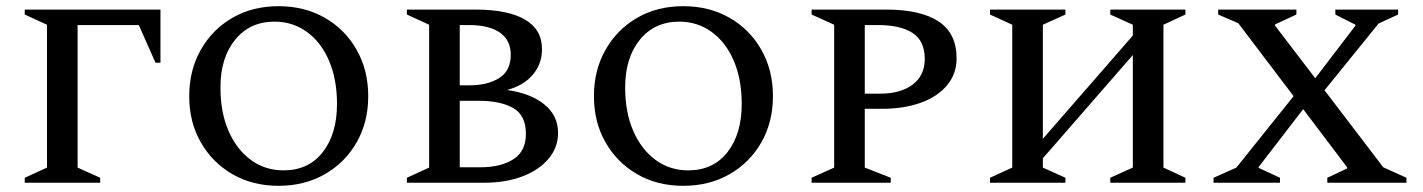

<svg xmlns="http://www.w3.org/2000/svg" viewBox="-20 -591 4601 621"><path d="M60 0V-16L132 -49V-511L60 -544V-560H499V-388H483L429 -510H231V-49L304 -16V0Z M881 10Q797 10 732 -27.5Q667 -65 629.5 -130.5Q592 -196 592 -280Q592 -364 629.5 -430Q667 -496 732 -533.5Q797 -571 881 -571Q965 -571 1030.5 -533.5Q1096 -496 1133.5 -430Q1171 -364 1171 -280Q1171 -196 1133.5 -130.5Q1096 -65 1030.5 -27.5Q965 10 881 10ZM897 -40Q978 -40 1024 -99Q1070 -158 1070 -255Q1070 -334 1044.5 -394Q1019 -454 973 -487.5Q927 -521 868 -521Q788 -521 740.5 -462.5Q693 -404 693 -308Q693 -228 719 -168Q745 -108 791 -74Q837 -40 897 -40Z M1296 0V-16L1368 -49V-511L1296 -544V-560H1518Q1622 -560 1677.5 -528Q1733 -496 1733 -432Q1733 -384 1703 -349Q1673 -314 1620 -300Q1697 -289 1741 -253Q1785 -217 1785 -161Q1785 -115 1755 -78.5Q1725 -42 1671 -21Q1617 0 1546 0ZM1496 -510H1467V-315H1498Q1557 -315 1594.5 -338.5Q1632 -362 1632 -414Q1632 -461 1597 -485.5Q1562 -510 1496 -510ZM1528 -265H1467V-50H1535Q1600 -50 1640.5 -76Q1681 -102 1681 -158Q1681 -218 1640 -241.5Q1599 -265 1528 -265Z M2190 10Q2106 10 2041 -27.5Q1976 -65 1938.5 -130.5Q1901 -196 1901 -280Q1901 -364 1938.5 -430Q1976 -496 2041 -533.5Q2106 -571 2190 -571Q2274 -571 2339.5 -533.5Q2405 -496 2442.5 -430Q2480 -364 2480 -280Q2480 -196 2442.5 -130.5Q2405 -65 2339.5 -27.5Q2274 10 2190 10ZM2206 -40Q2287 -40 2333 -99Q2379 -158 2379 -255Q2379 -334 2353.5 -394Q2328 -454 2282 -487.5Q2236 -521 2177 -521Q2097 -521 2049.5 -462.5Q2002 -404 2002 -308Q2002 -228 2028 -168Q2054 -108 2100 -74Q2146 -40 2206 -40Z M2605 0V-16L2678 -49V-511L2605 -544V-560H2846Q2958 -560 3016 -521.5Q3074 -483 3074 -402Q3074 -352 3043 -315Q3012 -278 2957.5 -258.5Q2903 -239 2832 -239H2777V-49L2861 -16V0ZM2777 -510V-288H2826Q2893 -288 2932 -317.5Q2971 -347 2971 -400Q2971 -459 2931.5 -484.5Q2892 -510 2820 -510Z M3182 0V-16L3254 -49V-511L3182 -544V-560H3426V-544L3353 -511V-142L3644 -476V-511L3571 -544V-560H3814V-544L3743 -511V-49L3814 -16V0H3571V-16L3644 -49V-413L3353 -79V-49L3426 -16V0Z M3905 0V-16L3979 -49L4164 -280L3985 -516L3920 -544V-560H4173V-544L4104 -512V-508L4234 -338L4364 -508V-511L4299 -544V-560H4502V-544L4439 -515L4264 -299L4454 -50L4529 -16V0H4273V-16L4337 -46V-50L4195 -238L4051 -51V-48L4120 -16V0Z"/></svg>

Font: Spectral SC Medium
Style: Regular
Weight: 500
Designer: Jean-Baptiste Levee
Foundry: Production Type
Version: Version 2.001